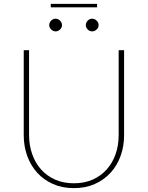

<svg xmlns="http://www.w3.org/2000/svg" viewBox="-20 -962 763 991"><path d="M361.5 -16Q416 -16 458.8 -35.2Q501.5 -54.5 531.2 -88Q561 -121.5 576.8 -166.8Q592.5 -212 592.5 -264V-703H620.5V-264Q620.5 -207 602.5 -157.2Q584.5 -107.5 550.8 -70.5Q517 -33.5 469.2 -12.2Q421.5 9 361.5 9Q301.5 9 253.5 -12.2Q205.5 -33.5 172 -70.5Q138.5 -107.5 120.5 -157.2Q102.5 -207 102.5 -264V-703H130V-265Q130 -213 145.8 -167.5Q161.5 -122 191.2 -88.2Q221 -54.5 264 -35.2Q307 -16 361.5 -16ZM242 -942H481V-924H242ZM300 -832Q300 -819.5 290 -809.8Q280 -800 267 -800Q260.5 -800 254.5 -802.8Q248.5 -805.5 244 -810Q239.5 -814.5 236.8 -820.2Q234 -826 234 -832Q234 -845.5 244 -855.5Q254 -865.5 267 -865.5Q280 -865.5 290 -855.5Q300 -845.5 300 -832ZM489 -832Q489 -819.5 478.8 -809.8Q468.5 -800 456 -800Q442.5 -800 432.8 -809.8Q423 -819.5 423 -832Q423 -845.5 432.8 -855.5Q442.5 -865.5 456 -865.5Q468.5 -865.5 478.8 -855.5Q489 -845.5 489 -832Z"/></svg>

Font: Lato ExtraLight
Style: Regular
Weight: 275
Designer: Lukasz Dziedzic with Adam Twardoch and Botio Nikoltchev
Foundry: tyPoland Lukasz Dziedzic
Version: Version 2.015; 2015-08-06; http://www.latofonts.com/